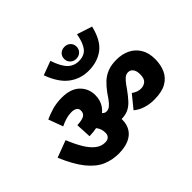

<svg xmlns="http://www.w3.org/2000/svg" viewBox="-164 -1157 1382 1382"><g transform="rotate(-45 526.5 -466.5)"><path d="M442 -402Q453 -374 466.5 -353.5Q480 -333 502 -333Q521 -333 537.5 -346Q554 -359 575 -388L601 -426Q629 -464 657.5 -490.5Q686 -517 724 -532Q762 -547 815 -547Q873 -547 918 -525Q963 -503 989.5 -459.5Q1016 -416 1016 -353Q1016 -294 995 -248Q974 -202 928 -176Q882 -150 805 -150Q757 -150 715.5 -163.5Q674 -177 645 -202L724 -299Q742 -286 758.5 -280Q775 -274 793 -274Q822 -274 842 -291Q862 -308 862 -352Q862 -386 848 -405Q834 -424 811 -424Q790 -424 774 -410.5Q758 -397 738 -370L717 -340Q688 -300 662.5 -272.5Q637 -245 607 -231.5Q577 -218 533 -218Q507 -218 476.5 -232Q446 -246 419.5 -273Q393 -300 377 -335ZM164 -589Q198 -605 243.5 -618.5Q289 -632 344 -632Q434 -632 481 -586.5Q528 -541 528 -473Q528 -421 500.5 -381Q473 -341 419.5 -318.5Q366 -296 289 -294L283 -412Q338 -415 357 -428.5Q376 -442 376 -467Q376 -491 359 -500Q342 -509 319 -509Q290 -509 261.5 -500.5Q233 -492 205 -478ZM540 -211Q540 -163 518 -128Q496 -93 453 -74.5Q410 -56 348 -56Q283 -56 225.5 -81Q168 -106 116.5 -169.5Q65 -233 17 -347L147 -396Q174 -329 203 -281Q232 -233 265 -207.5Q298 -182 336 -182Q361 -182 374.5 -194.5Q388 -207 388 -230Q388 -268 367.5 -296.5Q347 -325 305 -351L444 -374L473 -341Q503 -312 521.5 -279Q540 -246 540 -211ZM553 -816Q553 -843 571 -860Q589 -877 616 -877Q643 -877 661 -860Q679 -843 679 -816Q679 -790 661 -772.5Q643 -755 616 -755Q589 -755 571 -772.5Q553 -790 553 -816ZM860 -839Q833 -725 770.5 -678Q708 -631 617 -631Q535 -631 470.5 -679.5Q406 -728 366 -837L473 -877Q500 -797 534 -763.5Q568 -730 618 -730Q674 -730 702.5 -766Q731 -802 744 -877Z"/></g></svg>

Font: Noto Sans Devanagari ExtraBold
Style: Regular
Weight: 800
Version: Version 2.003